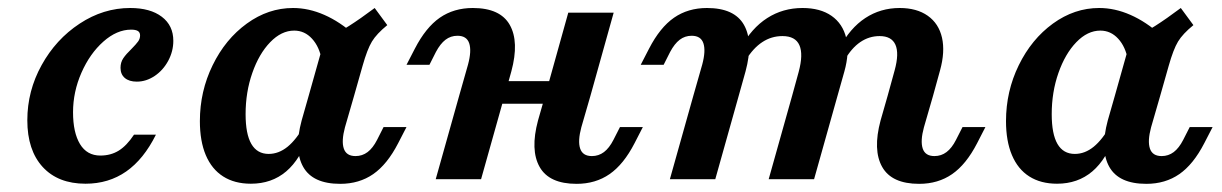

<svg xmlns="http://www.w3.org/2000/svg" viewBox="-20 -448 3054 480"><path d="M48.3 -147.4Q48.3 -220.7 84.1 -285.3Q119.8 -349.9 179.1 -388.9Q238.4 -428 305.5 -428Q355.7 -428 384.5 -406.1Q413.3 -384.3 413.3 -345.9Q413.3 -319.7 400.5 -295.9Q387.6 -272.1 366.5 -258Q345.3 -243.9 322.1 -243.9Q302.9 -243.9 292.1 -253Q281.3 -262.2 281.3 -278.4Q281.3 -292.2 288.3 -302.5Q295.2 -312.7 309 -326Q320.4 -337.6 325.3 -344.4Q330.2 -351.2 330.2 -359.4Q330.2 -367.1 324.7 -370.5Q319.2 -373.9 307.9 -373.9Q272.1 -373.9 238.4 -344Q204.7 -314.1 183.6 -266.2Q162.6 -218.4 162.6 -167.3Q162.6 -116.6 180 -87.8Q197.4 -59.1 230.9 -59.1Q256.8 -59.1 276.8 -71.4Q296.8 -83.8 315 -111.3H369.8Q339.3 -49.9 295.5 -19.3Q251.6 11.3 193.8 11.3Q125.2 11.3 86.7 -30.6Q48.3 -72.6 48.3 -147.4Z M479.7 -145.3Q479.7 -219.7 511.6 -284.9Q543.4 -350.2 597.1 -389.1Q650.7 -428 712.6 -428Q751.7 -428 790.8 -410.8Q829.8 -393.7 867.3 -360.2L784.5 -297.4Q778.6 -331.1 760 -351.3Q741.5 -371.5 715.5 -371.5Q683.5 -371.5 655.5 -342.5Q627.5 -313.6 610.8 -265.7Q594 -217.8 594 -162.6Q594 -112.9 608.4 -88.1Q622.9 -63.2 651.7 -63.2Q676.7 -63.2 698.9 -81.1Q721 -99.1 740.9 -134.8L753.2 -113.1Q731.6 -50.1 695.4 -19.4Q659.2 11.3 607.2 11.3Q566.4 11.3 537.9 -6.9Q509.4 -25 494.5 -60.1Q479.7 -95.2 479.7 -145.3ZM916.7 -428 948.2 -385.2Q921.5 -363.4 909.8 -344.1Q898.1 -324.7 886.5 -283.6L865.1 -208.2H751.6L791.4 -349.5Q824.5 -365.4 852.5 -383.1Q880.4 -400.8 916.7 -428ZM868.8 -57.8Q885.7 -57.8 899 -67.8Q912.2 -77.8 922.7 -98.3L938.9 -130.3H996.2L975.4 -90Q948.1 -37 913 -12.7Q877.9 11.6 830.5 11.6Q762 11.6 738.1 -30.6Q714.2 -72.8 734.1 -146.7L751.6 -208.2H865.1L842.4 -129.7Q833.2 -95.5 839.5 -76.6Q845.8 -57.8 868.8 -57.8Z M1123.7 -358.6Q1106.8 -358.6 1093.7 -348.6Q1080.7 -338.6 1069.8 -318.1L1053.6 -286H996.3L1017.1 -326.3Q1044.4 -379.3 1079.5 -403.7Q1114.7 -428 1162 -428Q1230.5 -428 1254.4 -385.8Q1278.3 -343.6 1258.4 -269.7L1241.2 -208.2H1127.8L1150.1 -286.7Q1159.3 -320.9 1153 -339.8Q1146.7 -358.6 1123.7 -358.6ZM1127.8 -208.2H1241.2L1182.7 0H1069.3ZM1212.5 -245.2H1400.5L1384.4 -188.7H1196.3ZM1400.7 -416.4H1514.2L1456 -208.2H1342.6ZM1459.7 -57.8Q1476.6 -57.8 1489.9 -67.8Q1503.1 -77.8 1513.6 -98.3L1529.9 -130.3H1587.1L1566.4 -90Q1539.1 -37 1503.9 -12.7Q1468.8 11.6 1421.4 11.6Q1353 11.6 1329.1 -30.6Q1305.2 -72.8 1325 -146.7L1342.6 -208.2H1456L1433.3 -129.7Q1424.1 -95.5 1430.4 -76.6Q1436.7 -57.8 1459.7 -57.8Z M1709.2 -358.6Q1692.3 -358.6 1679.2 -348.6Q1666.2 -338.6 1655.3 -318.1L1639.1 -286H1581.8L1602.6 -326.3Q1629.9 -379.3 1665 -403.7Q1700.1 -428 1747.5 -428Q1816 -428 1839.9 -385.8Q1863.8 -343.6 1843.9 -269.7L1826.7 -208.2H1713.2L1735.6 -286.7Q1744.8 -320.9 1738.5 -339.8Q1732.2 -358.6 1709.2 -358.6ZM1713.2 -208.2H1826.7L1768.2 0H1654.7ZM1936.1 -357.8Q1908.6 -357.8 1885.7 -342.7Q1862.8 -327.6 1844.9 -298.2L1831.9 -328.3Q1858.8 -377.7 1898 -402.8Q1937.2 -428 1986.3 -428Q2030.7 -428 2058.8 -408.4Q2086.9 -388.8 2095.6 -352.8Q2104.2 -316.9 2090.9 -269.2L2073.7 -208.2H1960.2L1976.6 -267.9Q1988.6 -312.3 1978.5 -335Q1968.5 -357.8 1936.1 -357.8ZM1960.2 -208.2H2073.7L2015.2 0H1901.7ZM2179 -357.8Q2152.7 -357.8 2130.6 -342.7Q2108.6 -327.6 2091.9 -298.2L2078.9 -328.3Q2105 -377.7 2143.1 -402.8Q2181.3 -428 2229.2 -428Q2271.9 -428 2299.4 -408.6Q2326.9 -389.2 2335 -353.8Q2343 -318.5 2330.1 -272L2312.5 -208.2H2199L2216.6 -272.1Q2228.2 -314.4 2218.6 -336.1Q2209 -357.8 2179 -357.8ZM2316.1 -57.8Q2333.1 -57.8 2346.3 -67.8Q2359.6 -77.8 2370 -98.3L2386.3 -130.3H2443.5L2422.8 -90Q2395.5 -37 2360.3 -12.7Q2325.2 11.6 2277.8 11.6Q2209.4 11.6 2185.5 -30.6Q2161.6 -72.8 2181.4 -146.7L2199 -208.2H2312.5L2289.8 -129.7Q2280.5 -95.5 2286.8 -76.6Q2293.1 -57.8 2316.1 -57.8Z M2495 -145.3Q2495 -219.7 2526.9 -284.9Q2558.8 -350.2 2612.4 -389.1Q2666.1 -428 2727.9 -428Q2767.1 -428 2806.1 -410.8Q2845.1 -393.7 2882.6 -360.2L2799.9 -297.4Q2794 -331.1 2775.4 -351.3Q2756.8 -371.5 2730.9 -371.5Q2698.8 -371.5 2670.8 -342.5Q2642.9 -313.6 2626.1 -265.7Q2609.3 -217.8 2609.3 -162.6Q2609.3 -112.9 2623.7 -88.1Q2638.2 -63.2 2667.1 -63.2Q2692.1 -63.2 2714.2 -81.1Q2736.3 -99.1 2756.2 -134.8L2768.5 -113.1Q2746.9 -50.1 2710.7 -19.4Q2674.5 11.3 2622.6 11.3Q2581.8 11.3 2553.2 -6.9Q2524.7 -25 2509.9 -60.1Q2495 -95.2 2495 -145.3ZM2932 -428 2963.5 -385.2Q2936.8 -363.4 2925.1 -344.1Q2913.4 -324.7 2901.8 -283.6L2880.4 -208.2H2767L2806.8 -349.5Q2839.8 -365.4 2867.8 -383.1Q2895.7 -400.8 2932 -428ZM2884.1 -57.8Q2901 -57.8 2914.3 -67.8Q2927.5 -77.8 2938 -98.3L2954.3 -130.3H3011.5L2990.7 -90Q2963.4 -37 2928.3 -12.7Q2893.2 11.6 2845.8 11.6Q2777.3 11.6 2753.4 -30.6Q2729.6 -72.8 2749.4 -146.7L2767 -208.2H2880.4L2857.7 -129.7Q2848.5 -95.5 2854.8 -76.6Q2861.1 -57.8 2884.1 -57.8Z"/></svg>

Font: Playfair Micro SmCond SmLight
Style: Italic
Weight: 360
Width: 4
Italic angle: -15.6°
Designer: Claus Eggers Sørensen
Foundry: Claus Eggers Sørensen
Version: Version 2.203;Glyphs 3.3 (3326)